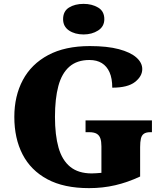

<svg xmlns="http://www.w3.org/2000/svg" viewBox="-20 -962 850 992"><path d="M440 10Q310 10 224.5 -36Q139 -82 96.5 -164.5Q54 -247 54 -358Q54 -466 98 -548.5Q142 -631 229 -677.5Q316 -724 444 -724Q534 -724 594 -708Q654 -692 684.5 -665Q715 -638 715 -605Q715 -568 677.5 -538.5Q640 -509 560 -509Q560 -557 546 -588.5Q532 -620 506 -636Q480 -652 442 -652Q378 -652 338.5 -617.5Q299 -583 281.5 -517.5Q264 -452 264 -358Q264 -264 282.5 -199Q301 -134 343 -100Q385 -66 454 -66Q465 -66 477.5 -67Q490 -68 504 -69V-206Q504 -231 498.5 -247Q493 -263 479.5 -271Q466 -279 441 -279H422V-340H765V-279H756Q735 -279 723.5 -271Q712 -263 708 -246Q704 -229 704 -202V-50Q640 -20 575.5 -5Q511 10 440 10ZM412 -784Q367 -784 336.5 -804.5Q306 -825 306 -863Q306 -904 336.5 -923Q367 -942 412 -942Q455 -942 487 -923Q519 -904 519 -863Q519 -825 487 -804.5Q455 -784 412 -784Z"/></svg>

Font: Noto Serif Khmer Black
Style: Regular
Weight: 900
Version: Version 2.003